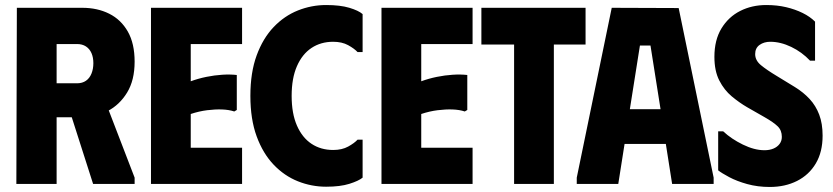

<svg xmlns="http://www.w3.org/2000/svg" viewBox="-20 -731 3309 763"><path d="M47 -700H205V0H45ZM307 -700Q367 -700 414 -676.5Q461 -653 488 -605.5Q515 -558 515 -486Q515 -412 485 -363Q455 -314 407.5 -289.5Q360 -265 307 -265H124V-700ZM205 -400H286Q307 -400 321.5 -410Q336 -420 343.5 -438.5Q351 -457 351 -480Q351 -503 343.5 -520Q336 -537 321.5 -546.5Q307 -556 286 -556H205ZM238 -350H390L515 -25V0H350Z M942 -700V-556H738V-408Q768 -419 800 -425.5Q832 -432 863 -434Q894 -436 921 -433V-294L911 -288Q890 -295 862.5 -296Q835 -297 803 -293Q771 -289 738 -278V-144H942V0H580V-700Z M975 -350Q975 -443 1000 -511Q1025 -579 1067.5 -623.5Q1110 -668 1164 -689.5Q1218 -711 1276 -711Q1332 -711 1368.5 -700Q1405 -689 1421 -675V-524H1401Q1388 -538 1363.5 -551.5Q1339 -565 1304 -565Q1255 -565 1218 -540.5Q1181 -516 1160 -468Q1139 -420 1139 -350Q1139 -280 1160 -232Q1181 -184 1218 -159.5Q1255 -135 1304 -135Q1339 -135 1363.5 -148.5Q1388 -162 1401 -176H1421V-25Q1405 -12 1368.5 -0.5Q1332 11 1276 11Q1218 11 1164 -10.5Q1110 -32 1067.5 -76.5Q1025 -121 1000 -189Q975 -257 975 -350Z M1858 -700V-556H1654V-408Q1684 -419 1716 -425.5Q1748 -432 1779 -434Q1810 -436 1837 -433V-294L1827 -288Q1806 -295 1778.5 -296Q1751 -297 1719 -293Q1687 -289 1654 -278V-144H1858V0H1496V-700Z M2307 -700V-554H2181V0H2023V-554H1893V-700Z M2272 0V-25L2411 -700L2677 -699L2816 -25V0H2651L2626 -159H2462L2437 0ZM2483 -297H2605L2565 -550H2523Z M3249 -192Q3249 -127 3222 -81.5Q3195 -36 3147.5 -12Q3100 12 3039 12Q2991 12 2949.5 0.5Q2908 -11 2878 -27Q2848 -43 2834 -54V-209H2854Q2886 -179 2932 -156.5Q2978 -134 3018 -134Q3038 -134 3053.5 -140.5Q3069 -147 3078 -159Q3087 -171 3087 -187Q3087 -213 3070.5 -229Q3054 -245 3019 -265L2949 -305Q2918 -323 2888 -348Q2858 -373 2838.5 -411Q2819 -449 2819 -505Q2819 -572 2847 -618Q2875 -664 2921.5 -687.5Q2968 -711 3025 -711Q3068 -711 3104 -702.5Q3140 -694 3169.5 -679.5Q3199 -665 3219 -645V-490H3199Q3167 -524 3124.5 -544.5Q3082 -565 3041 -565Q3016 -565 2998.5 -552.5Q2981 -540 2981 -516Q2981 -491 3004 -472Q3027 -453 3067 -429L3139 -385Q3173 -364 3197.5 -337.5Q3222 -311 3235.5 -275.5Q3249 -240 3249 -192Z"/></svg>

Font: Phudu
Style: Bold
Weight: 700
Version: Version 1.005;gftools[0.9.23]